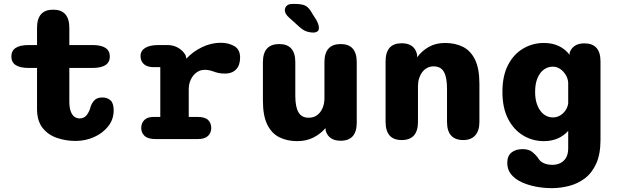

<svg xmlns="http://www.w3.org/2000/svg" viewBox="-20 -704 3135 972"><path d="M125.5 -360Q37.5 -360 37.5 -418Q37.5 -476 125.5 -476H167.5V-563Q167.5 -655 249 -655Q331 -655 331 -563V-476H447.5Q536 -476 536 -418Q536 -360 447.5 -360H331V-190Q331 -161 337.5 -142Q344 -123 355.8 -113.8Q367.5 -104.5 383 -104.5Q407.5 -104.5 421 -124Q434.5 -143.5 439 -165Q445.5 -183 458.5 -196.8Q471.5 -210.5 498.5 -210.5Q523 -210.5 539.2 -196.2Q555.5 -182 555.5 -145.5Q555.5 -99.5 527.8 -64.5Q500 -29.5 456 -10Q412 9.5 363 9.5Q312.5 9.5 267.8 -6Q223 -21.5 195.2 -57Q167.5 -92.5 167.5 -152.5V-360Z M935.5 -112H981Q1018 -112 1033.8 -96.2Q1049.5 -80.5 1049.5 -56Q1049.5 -32 1033.2 -16Q1017 0 981 0H767.5Q729 0 712 -16Q695 -32 695 -56Q695 -80.5 710.5 -96.2Q726 -112 756.5 -112H791.5V-364H757.5Q725.5 -364 708.5 -379.2Q691.5 -394.5 691.5 -420Q691.5 -447 715 -461.5Q738.5 -476 783 -476H828Q857.5 -476 882 -462Q906.5 -448 920 -423.5L923.5 -407Q956.5 -443 1002.8 -465.2Q1049 -487.5 1097.5 -487.5Q1136 -487.5 1165.8 -470.8Q1195.5 -454 1195.5 -412.5Q1195.5 -373.5 1175 -352.5Q1154.5 -331.5 1120 -331.5Q1099 -331.5 1085 -334.8Q1071 -338 1058 -343Q1048 -346.5 1037.8 -348.5Q1027.5 -350.5 1016.5 -350.5Q993 -350.5 974.8 -337Q956.5 -323.5 946 -301.2Q935.5 -279 935.5 -252Z M1393.5 -481Q1475 -481 1475 -389V-218.5Q1475 -163.5 1490.8 -135.8Q1506.5 -108 1543 -108Q1568 -108 1585.5 -121Q1603 -134 1612.8 -156.5Q1622.5 -179 1622.5 -207V-389Q1622.5 -481 1704.5 -481Q1786 -481 1786 -389V-83Q1786 8.5 1704.5 8.5Q1645 8.5 1629 -41.5L1627.5 -55.5Q1603 -26 1566.8 -7.8Q1530.5 10.5 1485 10.5Q1434 10.5 1394.8 -8.8Q1355.5 -28 1333.2 -73Q1311 -118 1311 -194.5V-389Q1311 -481 1393.5 -481ZM1566 -539Q1550.5 -539 1533 -544.5Q1515.5 -550 1495 -568.5L1444 -614.5Q1422 -633.5 1422 -652Q1422 -666 1431.8 -675Q1441.5 -684 1459 -684H1475Q1508.5 -684 1526.5 -675Q1544.5 -666 1562 -633.5L1580 -605.5Q1594.5 -580 1594.5 -563.5Q1594.5 -549.5 1586 -544.2Q1577.5 -539 1566 -539Z M2325.5 5Q2243 5 2243 -87.5V-256Q2243 -311.5 2227.5 -339.8Q2212 -368 2175 -368Q2157.5 -368 2143 -360.5Q2128.5 -353 2118 -339.2Q2107.5 -325.5 2101.8 -307.5Q2096 -289.5 2096 -269V-87.5Q2096 5 2013.5 5Q1932 5 1932 -87.5V-393Q1932 -485 2013.5 -485Q2079 -485 2091.5 -427.5L2092 -414Q2114.5 -445.5 2150 -466Q2185.5 -486.5 2233 -486.5Q2284.5 -486.5 2323.8 -466.8Q2363 -447 2385 -401.8Q2407 -356.5 2407 -280V-87.5Q2407 -42.5 2386 -18.8Q2365 5 2325.5 5Z M2773.5 248.5Q2732.5 248.5 2692.5 240.8Q2652.5 233 2619.8 217.8Q2587 202.5 2567.5 178.5Q2548 154.5 2548 121Q2548 85 2569.5 68Q2591 51 2625 51Q2657 51 2674.2 65Q2691.5 79 2702.5 93.5Q2712 112 2731 121.2Q2750 130.5 2777.5 130.5Q2797.5 130.5 2815.5 122.2Q2833.5 114 2845 95.5Q2856.5 77 2856.5 46.5V-41.5Q2835 -17 2803.8 -3.2Q2772.5 10.5 2733.5 10.5Q2676.5 10.5 2628.5 -18.2Q2580.5 -47 2552 -102.5Q2523.5 -158 2523.5 -239Q2523.5 -320 2552 -375Q2580.5 -430 2628.5 -458.2Q2676.5 -486.5 2733.5 -486.5Q2776.5 -486.5 2809.2 -470.8Q2842 -455 2863.5 -426.5L2864 -438.5Q2882 -484.5 2938 -484.5Q3020 -484.5 3020 -393.5V4Q3020 76.5 2998.5 124Q2977 171.5 2941 198.8Q2905 226 2861.2 237.2Q2817.5 248.5 2773.5 248.5ZM2778.5 -109.5Q2798.5 -109.5 2815.2 -119.2Q2832 -129 2843 -145.5Q2854 -162 2856.5 -181V-286Q2855 -306.5 2844.2 -324.5Q2833.5 -342.5 2816.5 -354.5Q2799.5 -366.5 2778.5 -366.5Q2753.5 -366.5 2733.2 -351.8Q2713 -337 2701 -308.5Q2689 -280 2689 -239Q2689 -198.5 2701 -169.5Q2713 -140.5 2733.2 -125Q2753.5 -109.5 2778.5 -109.5Z"/></svg>

Font: Sono Monospace
Style: Bold
Weight: 700
Designer: Tyler Finck
Foundry: Tyler Finck
Version: Version 2.112